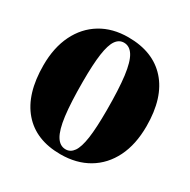

<svg xmlns="http://www.w3.org/2000/svg" viewBox="-163 -868 1024 1036"><g transform="rotate(30 349.0 -350.0)"><path d="M348 -715Q502.5 -715 587.2 -620.2Q672 -525.5 672 -348Q672 -234 631.5 -152.8Q591 -71.5 517.5 -28Q444 15.5 344.5 15.5Q191.5 15.5 108.5 -80.5Q25.5 -176.5 25.5 -355.5Q25.5 -465.5 65.2 -546.2Q105 -627 177.5 -671Q250 -715 348 -715ZM443 -314.5Q443 -446.5 432.8 -526.2Q422.5 -606 400 -642Q377.5 -678 342 -678Q311.5 -678 292 -650Q272.5 -622 263.2 -557.8Q254 -493.5 254 -385Q254 -254.5 264.2 -174.5Q274.5 -94.5 297 -58Q319.5 -21.5 355.5 -21.5Q385.5 -21.5 405 -49.2Q424.5 -77 433.8 -141Q443 -205 443 -314.5Z"/></g></svg>

Font: Fraunces 72pt Black
Style: Regular
Weight: 900
Version: Version 1.000;[0bf87f6ff]